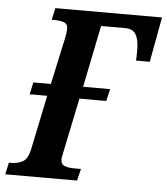

<svg xmlns="http://www.w3.org/2000/svg" viewBox="-71 -760 702 807"><g transform="rotate(5 280.5 -357.0)"><path d="M-19 0 -8 -50H3Q28 -50 49.5 -61Q71 -72 80 -113L128 -344H54L65 -395H139L183 -598Q185 -609 186 -617.5Q187 -626 187 -632Q187 -652 171.5 -658Q156 -664 130 -664H119L130 -714H580L545 -524H487Q488 -538 488 -551Q488 -564 488 -577Q487 -615 474 -635.5Q461 -656 431 -656H328L275 -395H389L377 -344H264L221 -138Q217 -115 214 -102.5Q211 -90 211 -84Q211 -62 227.5 -56Q244 -50 269 -50H296L284 0Z"/></g></svg>

Font: Noto Serif ExtraCondensed
Style: Bold Italic
Weight: 700
Width: 2
Italic angle: -12°
Designer: Monotype Design Team
Foundry: Monotype Imaging Inc.
Version: Version 2.013; ttfautohint (v1.8.4.7-5d5b)